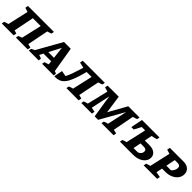

<svg xmlns="http://www.w3.org/2000/svg" viewBox="363 -1928 3324 3324"><g transform="rotate(45 2025.5 -266.0)"><path d="M300 -445 225 -73 285 -55 274 0H-16L-7 -50Q12 -57 30 -63Q48 -69 72 -75L158 -457L80 -480L90 -535H726L716 -485Q694 -477 676 -470.5Q658 -464 638 -459L561 -73L630 -55L619 0H329L339 -50Q355 -56 369.5 -61.5Q384 -67 407 -75L492 -445Z M1216 -67Q1229 -62 1240 -57.5Q1251 -53 1262 -48L1256 0H971L980 -49L1059 -74L1051 -142H863L827 -73Q845 -67 859 -63Q873 -59 894 -48L888 0H645L654 -49L716 -80L972 -535H1138ZM904 -219H1043L1018 -436Z M1273 3 1304 -155 1408 -136Q1435 -185 1462 -262Q1489 -339 1514 -423L1524 -457L1420 -480L1431 -535H1972L1963 -485Q1943 -477 1924.5 -471Q1906 -465 1886 -459L1808 -73L1876 -55L1866 0H1566L1576 -49Q1592 -57 1614 -64.5Q1636 -72 1654 -75L1738 -445H1617Q1581 -308 1547.5 -219.5Q1514 -131 1475.5 -81.5Q1437 -32 1388 -13Q1339 6 1273 3Z M1931 0 1940 -48Q1960 -56 1979 -62.5Q1998 -69 2018 -73L2111 -459L2030 -482L2040 -535H2312L2360 -202L2546 -535H2822L2812 -487Q2792 -479 2772.5 -472.5Q2753 -466 2732 -461L2657 -71L2730 -54L2720 0H2425L2434 -48Q2471 -65 2512 -73L2591 -439L2343 0H2258L2192 -423L2117 -71L2201 -54L2190 0Z M2877 0 2886 -50Q2905 -58 2925.5 -65Q2946 -72 2964 -75L3048 -446H2965L2897 -317H2838L2882 -535H3310L3300 -482Q3273 -475 3249 -468.5Q3225 -462 3195 -457L3168 -318H3281Q3363 -318 3409.5 -281.5Q3456 -245 3456 -185Q3456 -137 3425.5 -94.5Q3395 -52 3336.5 -26Q3278 0 3195 0ZM3122 -88H3227Q3260 -99 3279 -123Q3298 -147 3298 -176Q3298 -230 3234 -230H3150Z M3458 0 3467 -50Q3482 -57 3501 -63Q3520 -69 3546 -75L3632 -457L3554 -480L3564 -535H3900Q3976 -535 4021.5 -495.5Q4067 -456 4067 -391Q4067 -332 4032.5 -286Q3998 -240 3939 -213Q3880 -186 3805 -186H3722L3699 -73L3799 -55L3789 0ZM3842 -446H3774L3740 -274H3852Q3879 -296 3894.5 -327.5Q3910 -359 3910 -388Q3910 -446 3842 -446Z"/></g></svg>

Font: Piazzolla SC
Style: Bold Italic
Weight: 700
Italic angle: -11.3°
Designer: Juan Pablo del Peral
Foundry: Huerta Tipografica
Version: Version 1.330